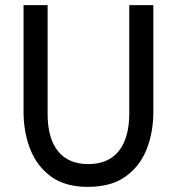

<svg xmlns="http://www.w3.org/2000/svg" viewBox="-20 -720 691 750"><path d="M72 -283V-700H166V-275Q166 -180 206.5 -129.5Q247 -79 325 -79Q403 -79 444 -130Q485 -181 485 -279V-700H579V-283Q579 -204 553 -137.5Q527 -71 470.5 -30.5Q414 10 323 10Q234 10 179 -30.5Q124 -71 98 -137.5Q72 -204 72 -283Z"/></svg>

Font: Haskoy Medium
Style: Regular
Weight: 500
Designer: Ertekin Erdin
Foundry: Ertekin Erdin
Version: Version 1.500; ttfautohint (v1.8.3)